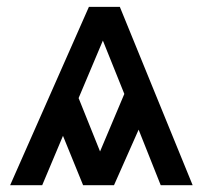

<svg xmlns="http://www.w3.org/2000/svg" viewBox="-20 -544 596 564"><path d="M345.2 -268.1 282.2 -424.8 210.9 -255.9 273.9 -99.1ZM241.2 -523.9H332Q364.3 -445.8 435.5 -270.3Q506.8 -94.7 545.9 0H452.1L387.2 -163.1L314.9 0H224.1L165 -145L104 0H9.8Z"/></svg>

Font: Miedinger*
Style: Book
Weight: 400
Version: Version 001.000